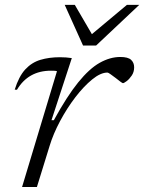

<svg xmlns="http://www.w3.org/2000/svg" viewBox="-20 -750 578 770"><path d="M208.5 -464.5Q204 -466 197.2 -466.2Q190.5 -466.5 184.5 -466.5Q93.5 -466.5 48 -390L39 -390.5Q55.5 -443.5 81.2 -471.5Q107 -499.5 142 -510Q177 -520.5 220.5 -520.5Q246 -520.5 268 -517L186.5 -268H196Q248.5 -364 293.5 -419.5Q338.5 -475 380 -498.2Q421.5 -521.5 462.5 -521.5Q493.5 -521.5 505.8 -510Q518 -498.5 518 -480Q518 -461 508.2 -446.8Q498.5 -432.5 487.8 -424.5Q477 -416.5 473 -416.5Q471 -416.5 462.2 -423Q453.5 -429.5 443.5 -437.5Q433 -445.5 423.5 -452.2Q414 -459 411 -459Q383.5 -459 349.8 -431.5Q316 -404 282.2 -360Q248.5 -316 221 -264.5Q193.5 -213 179 -165L128 0H68.5ZM538.5 -730.5 365.5 -567.5H313L239.5 -730.5H280L348.5 -613L489 -730.5Z"/></svg>

Font: Newsreader Caption Light
Style: Italic
Weight: 300
Italic angle: -17°
Designer: Hugues Gentile
Foundry: Production Type
Version: Version 1.001